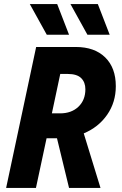

<svg xmlns="http://www.w3.org/2000/svg" viewBox="-20 -920 599 940"><path d="M10 0 157 -690H351Q443 -690 495 -639Q547 -588 547 -498Q547 -419 504.5 -358Q462 -297 390 -267L472 0H318L259 -243H208L156 0ZM234 -365H274Q330 -365 364 -397.5Q398 -430 398 -483Q398 -517 377.5 -537.5Q357 -558 311 -558H275ZM126 -900H260L318 -750H209ZM325 -900H459L517 -750H408Z"/></svg>

Font: Radio Canada Condensed
Style: Bold Italic
Weight: 700
Width: 3
Italic angle: -12°
Designer: Charles Daoud, Etienne Aubert Bonn, Alexandre Saumier Demers, Jacques Le Bailly
Foundry: Radio-Canada
Version: Version 2.104; ttfautohint (v1.8.4.7-5d5b);gftools[0.9.28.de